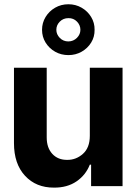

<svg xmlns="http://www.w3.org/2000/svg" viewBox="-20 -858 629 885"><path d="M394 -231.9V-545.9H544.9V0H399.9V-99.1H394Q375.5 -51.3 332.8 -22Q290 7.3 229 6.8Q146.5 7.3 95.5 -47.6Q44.4 -102.5 44.4 -198.2V-545.9H195.3V-224.6Q195.3 -176.8 221.2 -148.7Q247.1 -120.6 290 -121.1Q330.6 -120.6 362.3 -148.9Q394 -177.2 394 -231.9ZM295.4 -604Q261.7 -604 234.1 -619.6Q206.5 -635.3 190.2 -661.6Q173.8 -688 173.8 -720.7Q173.8 -752.9 190.2 -779.8Q206.5 -806.6 234.1 -822.5Q261.7 -838.4 295.4 -838.4Q328.6 -838.4 356.2 -822.5Q383.8 -806.6 400.1 -779.8Q416.5 -752.9 416 -720.7Q416.5 -688 400.1 -661.6Q383.8 -635.3 356.2 -619.6Q328.6 -604 295.4 -604ZM295.4 -667Q318.8 -667.5 334.7 -683.6Q350.6 -699.7 350.6 -720.7Q350.6 -742.2 334.7 -758.5Q318.8 -774.9 295.4 -774.4Q271.5 -774.4 255.6 -758.3Q239.7 -742.2 239.7 -720.7Q239.7 -699.7 255.6 -683.3Q271.5 -667 295.4 -667Z"/></svg>

Font: Inter Tight
Style: Bold
Weight: 700
Designer: Rasmus Andersson
Foundry: rsms
Version: Version 3.004; ttfautohint (v1.8.4.7-5d5b)